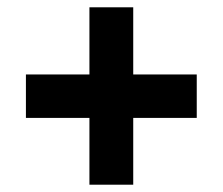

<svg xmlns="http://www.w3.org/2000/svg" viewBox="-20 -569 610 526"><path d="M345 -63H225V-246H51V-365H225V-549H345V-365H519V-246H345Z"/></svg>

Font: Haskoy Bold
Style: Regular
Weight: 700
Designer: Ertekin Erdin
Foundry: Ertekin Erdin
Version: Version 1.500; ttfautohint (v1.8.3)